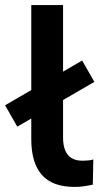

<svg xmlns="http://www.w3.org/2000/svg" viewBox="-58 -725 397 755"><path d="M235 10Q148 10 106.5 -37.5Q65 -85 65 -177V-705H190V-183Q190 -154 198.5 -133.5Q207 -113 224 -103Q241 -93 266 -93Q277 -93 288 -94Q299 -95 309 -98L307 1Q289 5 271.5 7.5Q254 10 235 10ZM10 -227 -38 -311 265 -487 313 -403Z"/></svg>

Font: Nunito Sans 12pt ExtraLight
Style: Regular
Weight: 200
Version: Version 3.101;gftools[0.9.27]